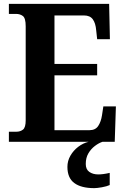

<svg xmlns="http://www.w3.org/2000/svg" viewBox="-20 -734 650 994"><path d="M26 0V-52H64Q85 -52 99 -63Q113 -74 113 -111V-598Q113 -640 98.5 -651Q84 -662 63 -662H26V-714H545L549 -531H483L478 -577Q475 -614 460.5 -634Q446 -654 415 -654H262V-403H483V-344H262V-60H443Q474 -60 488.5 -82Q503 -104 508 -137L515 -183H580L574 0ZM468 240Q400 240 364.5 213.5Q329 187 329 130Q329 99 344.5 72Q360 45 385 26Q410 7 439 0H511Q492 6 471.5 21.5Q451 37 437.5 60Q424 83 424 115Q424 143 442.5 156Q461 169 489 169Q501 169 516 167Q531 165 548 161V224Q533 231 507.5 235.5Q482 240 468 240Z"/></svg>

Font: Noto Serif Tamil SemiCondensed
Style: Bold Italic
Weight: 700
Width: 4
Italic angle: -12°
Designer: Indian Type Foundry, Tom Grace, and the Monotype Design Team
Foundry: Monotype Imaging Inc.
Version: Version 2.003; ttfautohint (v1.8.4.7-5d5b)